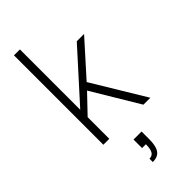

<svg xmlns="http://www.w3.org/2000/svg" viewBox="-309 -776 1098 1098"><g transform="rotate(-45 240.0 -226.5)"><path d="M73 0V-723H121V-235L384 -526H443L259 -321L453 0H397L226 -285L121 -175V0ZM203 270V243Q226 243 236.5 225.5Q247 208 247 170H216V101H281V162Q281 200 273 224Q265 248 248 259Q231 270 203 270Z"/></g></svg>

Font: Archivo SemiBold Thin
Style: Regular
Weight: 250
Version: Version 2.001